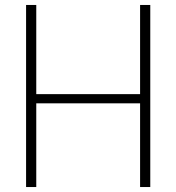

<svg xmlns="http://www.w3.org/2000/svg" viewBox="-20 -753 709 773"><path d="M85 0V-733H126V-374H544V-733H585V0H544V-337H126V0Z"/></svg>

Font: Exo Thin ExtraLight
Style: Regular
Weight: 250
Version: Version 2.000